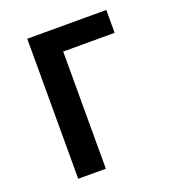

<svg xmlns="http://www.w3.org/2000/svg" viewBox="-133 -841 866 947"><g transform="rotate(-20 300.0 -367.5)"><path d="M116 0V-735H531V-615H261V0Z"/></g></svg>

Font: Iosevka Curly Heavy Extended
Style: Regular
Weight: 900
Width: 7
Monospace: yes
Designer: Belleve Invis
Foundry: Belleve Invis
Version: Version 11.1.0; ttfautohint (v1.8.3)